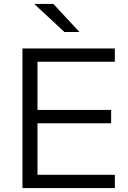

<svg xmlns="http://www.w3.org/2000/svg" viewBox="-20 -963 653 983"><path d="M568 0H95V-715H568V-647H172V-68H568ZM549 -332H162V-400H549ZM310 -799 155 -943H253L387 -799Z"/></svg>

Font: Wix Madefor Display
Style: Regular
Weight: 400
Designer: Dalton Maag Ltd
Foundry: Dalton Maag Ltd
Version: Version 3.100